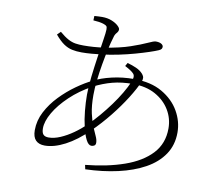

<svg xmlns="http://www.w3.org/2000/svg" viewBox="-86 -882 1173 1023"><g transform="rotate(10 500.0 -370.5)"><path d="M433 14Q552 2 643 -30Q734 -62 785.5 -117Q837 -172 837 -254Q837 -308 809.5 -353.5Q782 -399 731.5 -427Q681 -455 610 -455Q549 -455 499.5 -442Q450 -429 399 -403Q333 -367 283 -319.5Q233 -272 205.5 -224.5Q178 -177 178 -139Q178 -116 187 -106Q196 -96 216 -96Q245 -96 279 -110.5Q313 -125 347 -149Q381 -173 409 -201Q438 -229 466.5 -262.5Q495 -296 521 -331.5Q547 -367 567 -401Q587 -435 599 -463Q613 -495 601 -509Q589 -523 552 -542L562 -560Q588 -553 610.5 -543Q633 -533 648 -516Q656 -506 657 -497Q658 -488 653 -475Q636 -435 603 -382.5Q570 -330 526.5 -275.5Q483 -221 433 -172Q372 -112 312.5 -81Q253 -50 203 -50Q171 -50 154 -67.5Q137 -85 137 -122Q137 -174 162 -222Q187 -270 226.5 -311Q266 -352 311 -384Q356 -416 396 -435Q434 -455 491 -468.5Q548 -482 612 -482Q702 -482 763.5 -446.5Q825 -411 856.5 -356Q888 -301 888 -241Q888 -173 853.5 -122Q819 -71 757.5 -37Q696 -3 614 15.5Q532 34 438 37ZM448 -92Q432 -92 419 -117.5Q406 -143 396.5 -183Q387 -223 382.5 -269Q378 -315 378 -356Q378 -399 384.5 -454.5Q391 -510 399 -564Q407 -618 413.5 -659.5Q420 -701 420 -716Q420 -729 416.5 -733.5Q413 -738 402 -742Q388 -747 373.5 -749Q359 -751 343 -752L344 -776Q356 -777 367.5 -777.5Q379 -778 386 -778Q415 -778 437.5 -769Q460 -760 473 -748Q486 -736 486 -728Q486 -719 481.5 -713.5Q477 -708 471.5 -700.5Q466 -693 462 -675Q455 -653 446.5 -614.5Q438 -576 430 -530.5Q422 -485 417 -440Q412 -395 412 -360Q412 -302 421 -261.5Q430 -221 441.5 -193.5Q453 -166 462 -147Q471 -128 471 -112Q471 -101 464 -96.5Q457 -92 448 -92ZM310 -573Q282 -573 258.5 -578Q235 -583 213 -598Q191 -613 165 -644L183 -662Q210 -639 230.5 -628Q251 -617 270.5 -614Q290 -611 314 -611Q341 -611 369 -613Q397 -615 425 -619Q508 -632 563 -651Q618 -670 649 -684.5Q680 -699 690 -699Q710 -699 720.5 -692.5Q731 -686 731 -677Q731 -671 728 -666Q725 -661 714 -656Q698 -649 666.5 -638.5Q635 -628 594 -616.5Q553 -605 507.5 -595.5Q462 -586 419 -581Q394 -578 365.5 -575.5Q337 -573 310 -573Z"/></g></svg>

Font: Noto Serif SC ExtraLight ExtraLight
Style: Regular
Weight: 250
Version: Version 2.002-H1;hotconv 1.1.0;makeotfexe 2.6.0